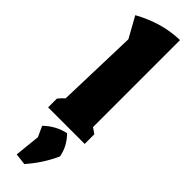

<svg xmlns="http://www.w3.org/2000/svg" viewBox="-362 -736 1025 1025"><g transform="rotate(45 150.5 -224.0)"><path d="M13 0V-66Q20 -75 28 -83.5Q36 -92 45 -100L59 -560L-6 -677Q53 -710 118.5 -730Q184 -750 257 -752V-95L289 -73V0ZM72 296 87 151 60 92Q114 40 182 26Q231 75 243 140Q204 228 137 304Z"/></g></svg>

Font: Piazzolla Black
Style: Regular
Weight: 900
Designer: Juan Pablo del Peral
Foundry: Huerta Tipografica
Version: Version 1.330